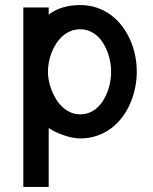

<svg xmlns="http://www.w3.org/2000/svg" viewBox="-20 -532 596 750"><path d="M71.1 -502.9V198.2H170.2V-32.1Q181.7 -24.2 196.9 -16.8Q212.1 -9.5 228.7 -3.8Q245.3 2 262 5.4Q278.6 8.8 292.9 8.8Q327.8 8.8 357.9 -1.4Q387.9 -11.5 412.5 -29.5Q437 -47.6 456 -72.2Q474.9 -96.9 487.8 -125.9Q500.8 -155 507.5 -187.1Q514.3 -219.1 514.3 -252Q514.3 -284.6 507.7 -316.4Q501.1 -348.1 488.2 -377.1Q475.3 -406 456.3 -430.8Q437.4 -455.6 412.7 -473.6Q388.1 -491.7 358.2 -502Q328.2 -512.2 292.9 -512.2Q276.7 -512.2 260.2 -510.2Q243.7 -508.1 227.8 -503.6Q212 -499.1 197.5 -492Q182.9 -485 170.2 -474.9V-502.9ZM414.2 -252Q414.2 -234.1 410.9 -214.7Q407.7 -195.4 401.1 -176.9Q394.4 -158.3 384.5 -141.7Q374.5 -125.1 361.1 -112.5Q347.7 -99.9 330.6 -92.6Q313.5 -85.4 292.9 -85.4Q273.1 -85.4 256 -92.9Q238.8 -100.4 224.8 -113.3Q210.7 -126.3 200 -143.2Q189.4 -160.1 182 -178.6Q174.7 -197.2 170.9 -216.1Q167.2 -235.1 167.2 -252Q167.2 -269.5 170.7 -288.6Q174.2 -307.7 181.3 -326.1Q188.5 -344.5 199.2 -361.2Q209.9 -377.8 223.7 -390.3Q237.6 -402.7 255 -410.2Q272.5 -417.6 292.9 -417.6Q313.6 -417.6 330.5 -410.3Q347.5 -403 360.9 -390.5Q374.3 -378 384.3 -361.4Q394.2 -344.8 400.9 -326.5Q407.5 -308.2 410.8 -289Q414.2 -269.8 414.2 -252Z"/></svg>

Font: Saysettha
Style: Regular
Weight: 400
Designer: John M. Durdin
Foundry: Lao Script for Windows
Version: Version 2.201